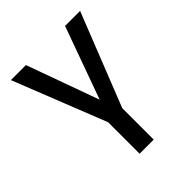

<svg xmlns="http://www.w3.org/2000/svg" viewBox="-205 -645 996 996"><g transform="rotate(-45 293.0 -147.0)"><path d="M243.7 0 39.1 -517.6H149.4L308.1 -78.1H277.8L436.5 -517.6H546.9L342.3 0ZM241.2 224.6V-46.9H344.7V224.6Z"/></g></svg>

Font: Cascadia Code
Style: Regular
Weight: 400
Monospace: yes
Designer: Aaron Bell
Foundry: Saja Typeworks
Version: Version 2106.017